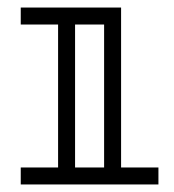

<svg xmlns="http://www.w3.org/2000/svg" viewBox="-20 -489 460 509"><path d="M301 -45H400V0H35V-45H134V-424H35V-469H301ZM256 -424H179V-45H256Z"/></svg>

Font: Geostar
Style: Regular
Weight: 400
Designer: Joe Prince
Foundry: Joe Prince
Version: Version 1.002